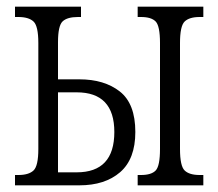

<svg xmlns="http://www.w3.org/2000/svg" viewBox="-20 -556 654 576"><path d="M393 0V-31H403Q434 -31 447 -44.5Q460 -58 460 -109V-427Q460 -478 447 -491.5Q434 -505 403 -505H393V-536H590V-505H579Q548 -505 534 -491.5Q520 -478 520 -427V-109Q520 -58 534 -44.5Q548 -31 579 -31H590V0ZM25 0V-31H35Q66 -31 80.5 -44.5Q95 -58 95 -109V-427Q95 -478 80.5 -491.5Q66 -505 35 -505H25V-536H223V-505H214Q182 -505 168 -492Q154 -479 154 -429V-318H218Q293 -318 339.5 -281.5Q386 -245 386 -160Q386 -79 340.5 -39.5Q295 0 218 0ZM154 -39H210Q323 -39 323 -160Q323 -279 210 -279H154Z"/></svg>

Font: Noto Serif ExtraCondensed Light
Style: Regular
Weight: 300
Width: 2
Designer: Monotype Design Team
Foundry: Monotype Imaging Inc.
Version: Version 2.014; ttfautohint (v1.8.4.7-5d5b)